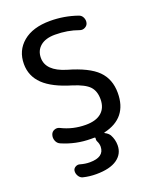

<svg xmlns="http://www.w3.org/2000/svg" viewBox="-172 -837 928 1153"><g transform="rotate(-20 292.0 -260.0)"><path d="M287.1 -330.1Q168 -365.2 112.3 -418.9Q56.6 -472.7 56.6 -549.8Q56.6 -635.7 119.1 -688Q181.6 -740.2 292 -740.2Q381.8 -740.2 465.8 -710.9Q483.4 -705.1 491.2 -687.5Q499 -669.9 494.1 -652.3Q489.3 -636.7 473.6 -628.9Q458 -621.1 441.4 -627Q372.1 -652.3 292 -652.3Q231.4 -652.3 198.2 -624.5Q165 -596.7 165 -549.8Q165 -466.8 287.1 -429.7Q418 -392.6 472.7 -337.9Q527.3 -283.2 527.3 -195.3Q527.3 -35.2 371.1 1Q366.2 2.9 372.1 5.9Q391.6 15.6 401.4 31.2Q418.9 63.5 418.9 99.6Q418.9 155.3 373 187.5Q327.1 219.7 239.3 219.7Q196.3 219.7 157.2 210Q140.6 206.1 130.9 189.9Q121.1 173.8 123 156.2Q125 141.6 139.2 133.8Q153.3 126 168 130.9Q198.2 139.6 227.5 139.6Q319.3 139.6 320.3 73.2Q320.3 53.7 310.5 35.2Q306.6 28.3 308.6 16.6Q310.5 9.8 301.8 9.8H282.2Q186.5 9.8 98.6 -28.3Q80.1 -36.1 72.8 -55.7Q65.4 -75.2 72.3 -94.7Q78.1 -111.3 95.2 -117.7Q112.3 -124 127.9 -116.2Q199.2 -80.1 282.2 -80.1Q347.7 -80.1 382.3 -109.9Q417 -139.6 417 -195.3Q417 -247.1 389.2 -276.9Q361.3 -306.6 287.1 -330.1Z"/></g></svg>

Font: Rounded Mgen+ 2p medium
Style: Regular
Weight: 500
Designer: [Source Han Sans]
Ryoko NISHIZUKA  (kana & ideographs); Paul D. Hunt (Latin, Greek & Cyrillic); Wenlong ZHANG  (bopomofo
Version: Version 1.059.20150602